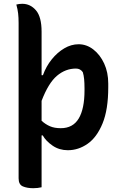

<svg xmlns="http://www.w3.org/2000/svg" viewBox="-20 -780 640 1011"><path d="M394 -547Q436 -547 471.5 -519.5Q507 -492 528.5 -445.5Q550 -399 550 -340V-320Q550 -203 520 -130Q490 -57 441.5 -23Q393 11 337 11Q292 11 257 -13Q222 -37 205 -67H199V206Q179 211 155 211Q123 211 100.5 201.5Q78 192 78 159V-659Q78 -687 75.5 -709Q73 -731 66 -756Q74 -758 81 -759Q88 -760 97 -760Q140 -760 169.5 -725.5Q199 -691 199 -613V-384H206Q223 -431 252.5 -467.5Q282 -504 318.5 -525.5Q355 -547 394 -547ZM380 -419Q325 -419 280 -381Q235 -343 199 -249V-144Q220 -125 243.5 -115Q267 -105 300 -105Q364 -105 394.5 -156Q425 -207 425 -304V-314Q425 -343 423 -363.5Q421 -384 416 -400Q403 -419 380 -419Z"/></svg>

Font: Recursive Sn Csl St SmB
Style: Regular
Weight: 600
Version: Version 1.079;hotconv 1.0.112;makeotfexe 2.5.65598; ttfautoh